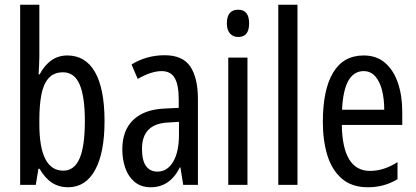

<svg xmlns="http://www.w3.org/2000/svg" viewBox="-20 -780 1757 810"><path d="M146 -543Q146 -527 145 -508Q144 -489 143 -466H147Q190 -546 264 -546Q341 -546 381 -475.5Q421 -405 421 -269Q421 -135 381 -62.5Q341 10 267 10Q229 10 199.5 -9Q170 -28 147 -68H142L131 0H65V-760H146ZM246 -475Q206 -475 184 -449Q162 -423 154 -378Q146 -333 146 -276V-257Q146 -60 247 -60Q293 -60 315.5 -111Q338 -162 338 -270Q338 -372 316 -423.5Q294 -475 246 -475Z M675 -547Q751 -547 783 -499Q815 -451 815 -362V0H753L741 -74H739Q697 10 616 10Q575 10 548 -12.5Q521 -35 508.5 -71.5Q496 -108 496 -150Q496 -230 542 -274Q588 -318 673 -322L734 -325V-360Q734 -422 717 -451Q700 -480 662 -480Q618 -480 561 -447L535 -508Q598 -547 675 -547ZM687 -263Q579 -257 579 -152Q579 -103 596 -79.5Q613 -56 644 -56Q686 -56 710.5 -97.5Q735 -139 735 -212V-266Z M985 -739Q1031 -739 1031 -681Q1031 -624 985 -624Q963 -624 950 -639Q937 -654 937 -681Q937 -739 985 -739ZM1024 -537V0H943V-537Z M1235 0H1154V-760H1235Z M1514 -546Q1569 -546 1605 -514.5Q1641 -483 1659 -429.5Q1677 -376 1677 -309V-253H1422Q1425 -59 1541 -59Q1570 -59 1598.5 -68Q1627 -77 1657 -96V-24Q1601 10 1532 10Q1464 10 1422 -26.5Q1380 -63 1361 -125Q1342 -187 1342 -265Q1342 -402 1385.5 -474Q1429 -546 1514 -546ZM1514 -480Q1473 -480 1450 -440Q1427 -400 1423 -317H1601Q1601 -361 1592 -398Q1583 -435 1563.5 -457.5Q1544 -480 1514 -480Z"/></svg>

Font: Noto Sans ExtraCondensed
Style: Regular
Weight: 400
Width: 2
Designer: Monotype Design Team
Foundry: Monotype Imaging Inc.
Version: Version 2.013; ttfautohint (v1.8.4.7-5d5b)